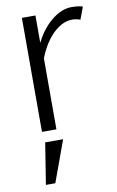

<svg xmlns="http://www.w3.org/2000/svg" viewBox="-87 -578 528 864"><g transform="rotate(-10 177.0 -146.0)"><path d="M333 -467Q315 -474 296 -474Q269 -474 244 -459.5Q219 -445 199 -422.5Q179 -400 164 -373.5Q149 -347 141 -324V0H75V-521H137V-396Q167 -457 212.5 -493.5Q258 -530 303 -530Q319 -530 334.5 -528Q350 -526 354 -523ZM51 238 81 49H163L94 238Z"/></g></svg>

Font: Rising Sun Light
Style: Regular
Weight: 300
Designer: Matt McInerney, Pablo Impallari, Rodrigo Fuenzalida (Raleway font), Stephen Hutchings (Greek), Cristiano Sobral (main ch
Foundry: The Rising Sun Project Authors
Version: Version 4.327; ttfautohint (v1.8.4.7-5d5b-dirty)